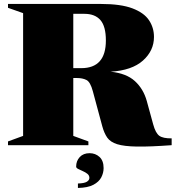

<svg xmlns="http://www.w3.org/2000/svg" viewBox="-20 -735 889 972"><path d="M20.5 -695.5V-715H490Q591.5 -715 650.2 -692.8Q709 -670.5 734.2 -632.8Q759.5 -595 759.5 -548Q759.5 -478.5 703.8 -428.5Q648 -378.5 539.5 -372Q619.5 -364 662.8 -324.5Q706 -285 723 -224L755.5 -105.5Q767.5 -61.5 786.2 -47.8Q805 -34 849 -34.5V0Q739.5 8 673.8 7Q608 6 573.2 -5Q538.5 -16 523 -38.2Q507.5 -60.5 498 -95L450 -273Q437.5 -320 417.8 -330Q398 -340 370 -340H351V-47L427.5 -19V0H20.5V-19L97 -47V-668.5ZM391.5 -390Q516 -390 516 -530Q516 -601.5 488.5 -633.2Q461 -665 407.5 -665H351V-390ZM374.5 194Q407 193 419.8 185Q432.5 177 432.5 165.5Q432.5 153 422.5 145Q412.5 137 399 131.2Q385.5 125.5 375.5 120.2Q365.5 115 365.5 108.5Q365.5 79.5 383.8 60Q402 40.5 433.5 40.5Q463 40.5 483.8 59.5Q504.5 78.5 504.5 116Q504.5 140 492.8 162.8Q481 185.5 452.8 200.5Q424.5 215.5 374.5 216.5Z"/></svg>

Font: Newsreader Display ExtraBold
Style: Regular
Weight: 800
Designer: Hugues Gentile
Foundry: Production Type
Version: Version 1.001